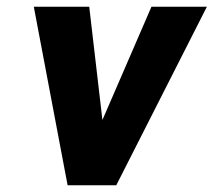

<svg xmlns="http://www.w3.org/2000/svg" viewBox="-20 -548 632 568"><path d="M80 -528 180 0H324L592 -528H428L283 -193L244 -528Z"/></svg>

Font: Aerodynamic
Style: BdObl
Weight: 500
Designer: Google
Version: Version 2.000980; 2014